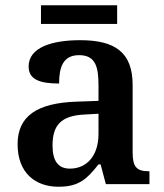

<svg xmlns="http://www.w3.org/2000/svg" viewBox="-20 -701 625 731"><path d="M136 -610H426V-681H136ZM203 10C282 10 312 -21 355 -75H363L383 0H549V-49H546C501 -49 485 -65 485 -120V-377C485 -502 418 -548 285 -548C177 -548 89 -520 89 -448C89 -400 128 -383 205 -383C205 -445 220 -491 281 -491C346 -491 355 -443 355 -374V-317L272 -314C121 -309 47 -259 47 -152C47 -42 115 10 203 10ZM246 -59C201 -59 180 -89 180 -147C180 -222 210 -261 303 -265L355 -268V-191C355 -110 312 -59 246 -59Z"/></svg>

Font: Noto Serif SemiBold
Style: Regular
Weight: 600
Designer: Monotype Design Team
Foundry: Monotype Imaging Inc.
Version: Version 2.013